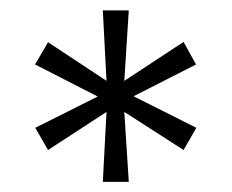

<svg xmlns="http://www.w3.org/2000/svg" viewBox="-20 -708 445 369"><path d="M177.6 -358.5 184.7 -492.9 72.3 -419.7 47.8 -462.4 167.8 -522.5 47.4 -584.1 72.3 -626.9 184.7 -552.6 177.6 -688H227.5L218.9 -552.6L332.8 -627.4L356.8 -584.1L236.7 -523L357.3 -462.4L332.8 -419.7L218.9 -492.9L227.5 -358.5Z"/></svg>

Font: Saira Thin Condensed
Style: Regular
Weight: 100
Width: 3
Version: Version 1.101